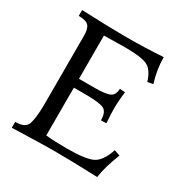

<svg xmlns="http://www.w3.org/2000/svg" viewBox="-158 -832 949 971"><g transform="rotate(30 316.5 -346.5)"><path d="M536.1 0Q386.2 -5.9 282.2 -5.9Q211.9 -5.9 37.6 0V-34.2Q96.2 -34.2 108.2 -69.1Q120.1 -104 121.1 -181.2V-585Q121.1 -627 106 -643.1Q90.8 -659.2 47.9 -659.2V-693.4Q213.9 -686.5 309.6 -686.5Q413.6 -686.5 524.4 -693.4Q524.4 -622.6 547.4 -548.8L515.1 -543Q497.1 -603.5 462.2 -621.1Q427.2 -638.7 331.5 -638.7L208 -636.7V-384.3H299.3Q362.8 -384.3 387 -395.3Q411.1 -406.2 412.6 -443.8L443.4 -441.9Q436.5 -382.3 436.5 -346.2Q436.5 -317.4 440.4 -258.8L409.2 -257.8Q409.2 -308.1 382.1 -320.3Q355 -332.5 276.4 -332.5H208V-53.7Q257.3 -48.3 329.6 -48.3Q435.5 -48.3 477.8 -67.1Q520 -85.9 545.4 -162.1L579.6 -150.4Q545.4 -66.4 536.1 0Z"/></g></svg>

Font: Almanac
Style: Regular
Weight: 400
Designer: Eden's Almanac
Version: Version 3.501;March 28, 2021;FontCreator 13.0.0.2683 64-bit